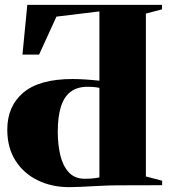

<svg xmlns="http://www.w3.org/2000/svg" viewBox="-20 -763 710 791"><path d="M265 8Q193.5 8 135.8 -20Q78 -48 44 -101Q10 -154 10 -229Q10 -325.5 76.2 -381.5Q142.5 -437.5 279.5 -437.5Q290.5 -437.5 304.2 -437Q318 -436.5 332.8 -435.5Q347.5 -434.5 362.2 -433.2Q377 -432 389.5 -430.5V-716L212.5 -694.5L141 -538H72.5L92.5 -743H647.5V-724.5L581 -707V-36L648 -18.5V0L468 0.5Q439.5 0.5 412.8 1.8Q386 3 360.8 4.2Q335.5 5.5 311.5 6.8Q287.5 8 265 8ZM329.5 -26.5Q342.5 -26.5 353 -27.2Q363.5 -28 372.5 -29.2Q381.5 -30.5 389.5 -32V-401Q383 -402.5 375.2 -403.5Q367.5 -404.5 359 -405Q350.5 -405.5 340.5 -405.5Q299 -405.5 271.8 -385.5Q244.5 -365.5 231.2 -324.2Q218 -283 218 -220Q218 -167.5 228.5 -123.5Q239 -79.5 263.5 -53Q288 -26.5 329.5 -26.5Z"/></svg>

Font: Merriweather 144pt Black
Style: Regular
Weight: 900
Version: Version 2.100